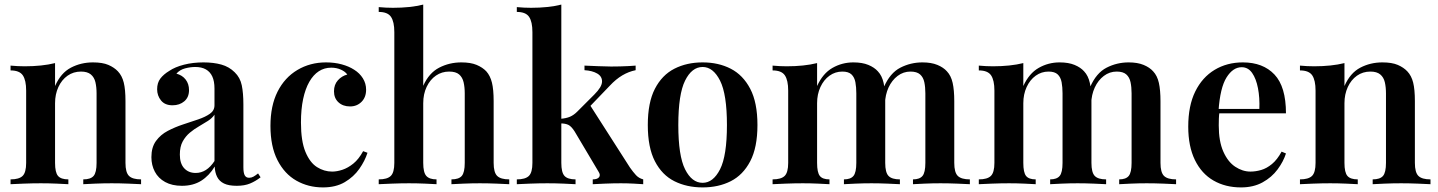

<svg xmlns="http://www.w3.org/2000/svg" viewBox="-20 -803 6269 837"><path d="M385 -531Q427 -531 452.5 -520Q478 -509 494 -492Q512 -473 519.5 -443Q527 -413 527 -362V-93Q527 -51 542.5 -36Q558 -21 595 -21V0Q577 -1 539.5 -2.5Q502 -4 467 -4Q430 -4 395 -2.5Q360 -1 343 0V-21Q375 -21 388 -36Q401 -51 401 -93V-396Q401 -423 396 -444.5Q391 -466 376 -478.5Q361 -491 333 -491Q300 -491 274.5 -473Q249 -455 234.5 -423.5Q220 -392 220 -353V-93Q220 -51 233 -36Q246 -21 278 -21V0Q261 -1 227 -2.5Q193 -4 158 -4Q121 -4 83 -2.5Q45 -1 26 0V-21Q63 -21 78.5 -36Q94 -51 94 -93V-408Q94 -453 79.5 -474.5Q65 -496 26 -496V-517Q58 -514 88 -514Q125 -514 158.5 -517.5Q192 -521 220 -528V-428Q245 -485 289 -508Q333 -531 385 -531Z M773 7Q730 7 700 -9.5Q670 -26 655 -54.5Q640 -83 640 -118Q640 -161 660 -188.5Q680 -216 711.5 -232.5Q743 -249 778 -260.5Q813 -272 844 -282.5Q875 -293 895 -307Q915 -321 915 -344V-417Q915 -449 905.5 -469.5Q896 -490 877.5 -500.5Q859 -511 831 -511Q810 -511 787 -505Q764 -499 749 -482Q775 -475 789.5 -456Q804 -437 804 -410Q804 -379 783.5 -361.5Q763 -344 732 -344Q699 -344 682 -365Q665 -386 665 -414Q665 -442 679 -460.5Q693 -479 718 -494Q743 -511 782 -521Q821 -531 867 -531Q911 -531 945 -521.5Q979 -512 1003 -488Q1027 -465 1034 -431Q1041 -397 1041 -348V-74Q1041 -49 1047 -38.5Q1053 -28 1066 -28Q1076 -28 1085 -33Q1094 -38 1105 -47L1116 -30Q1094 -13 1070 -3Q1046 7 1012 7Q977 7 956.5 -3Q936 -13 926.5 -32Q917 -51 916 -77Q892 -37 857 -15Q822 7 773 7ZM833 -49Q857 -49 877.5 -62Q898 -75 915 -101V-303Q905 -288 886.5 -276Q868 -264 847 -252Q826 -240 807.5 -224.5Q789 -209 776.5 -186.5Q764 -164 764 -129Q764 -90 783 -69.5Q802 -49 833 -49Z M1401 -531Q1438 -531 1469.5 -522.5Q1501 -514 1524 -499Q1548 -484 1562 -461.5Q1576 -439 1576 -412Q1576 -379 1556 -359Q1536 -339 1506 -339Q1475 -339 1455.5 -357Q1436 -375 1436 -405Q1436 -434 1453 -453Q1470 -472 1494 -478Q1485 -491 1466 -499.5Q1447 -508 1424 -508Q1394 -508 1370 -492.5Q1346 -477 1328.5 -446.5Q1311 -416 1301.5 -371.5Q1292 -327 1292 -269Q1292 -188 1311.5 -141Q1331 -94 1362 -74.5Q1393 -55 1428 -55Q1449 -55 1473 -63Q1497 -71 1520.5 -90Q1544 -109 1563 -144L1582 -137Q1571 -102 1546.5 -67Q1522 -32 1483 -9Q1444 14 1388 14Q1324 14 1272 -15.5Q1220 -45 1189.5 -105Q1159 -165 1159 -254Q1159 -342 1190 -403.5Q1221 -465 1276.5 -498Q1332 -531 1401 -531Z M1825 -783V-429Q1850 -485 1894.5 -508Q1939 -531 1991 -531Q2032 -531 2058 -520Q2084 -509 2100 -492Q2117 -473 2124.5 -443Q2132 -413 2132 -362V-93Q2132 -51 2147.5 -36Q2163 -21 2200 -21V0Q2182 -1 2145 -2.5Q2108 -4 2072 -4Q2036 -4 2001 -2.5Q1966 -1 1948 0V-21Q1980 -21 1993 -36Q2006 -51 2006 -93V-396Q2006 -423 2001 -444.5Q1996 -466 1981.5 -478.5Q1967 -491 1938 -491Q1906 -491 1880.5 -473.5Q1855 -456 1840 -424.5Q1825 -393 1825 -353V-93Q1825 -51 1838.5 -36Q1852 -21 1883 -21V0Q1866 -1 1832.5 -2.5Q1799 -4 1763 -4Q1727 -4 1688.5 -2.5Q1650 -1 1631 0V-21Q1668 -21 1683.5 -36Q1699 -51 1699 -93V-663Q1699 -708 1684.5 -729.5Q1670 -751 1631 -751V-772Q1663 -769 1693 -769Q1731 -769 1764 -772.5Q1797 -776 1825 -783Z M2427 -783V-93Q2427 -51 2441 -36Q2455 -21 2489 -21V0Q2472 -1 2437 -2.5Q2402 -4 2366 -4Q2329 -4 2290.5 -2.5Q2252 -1 2233 0V-21Q2270 -21 2285.5 -36Q2301 -51 2301 -93V-663Q2301 -708 2286.5 -729.5Q2272 -751 2233 -751V-772Q2265 -769 2295 -769Q2333 -769 2366 -772.5Q2399 -776 2427 -783ZM2751 -517V-497Q2721 -491 2693 -474.5Q2665 -458 2638 -429L2539 -326L2550 -348L2726 -73Q2740 -53 2752.5 -39.5Q2765 -26 2784 -21V0Q2771 -1 2743 -2.5Q2715 -4 2687 -4Q2653 -4 2617.5 -2.5Q2582 -1 2564 0V-21Q2584 -21 2591.5 -30.5Q2599 -40 2589 -55L2485 -230Q2471 -252 2458 -258.5Q2445 -265 2423 -265V-285Q2448 -287 2464.5 -294Q2481 -301 2496 -316L2571 -391Q2604 -424 2604.5 -447Q2605 -470 2583.5 -482.5Q2562 -495 2528 -497V-517Q2555 -516 2588 -514.5Q2621 -513 2644 -513Q2662 -513 2682.5 -513.5Q2703 -514 2721.5 -515Q2740 -516 2751 -517Z M3043 -531Q3112 -531 3165.5 -503.5Q3219 -476 3250.5 -416Q3282 -356 3282 -258Q3282 -160 3250.5 -100Q3219 -40 3165.5 -13Q3112 14 3043 14Q2974 14 2920 -13Q2866 -40 2835 -100Q2804 -160 2804 -258Q2804 -356 2835 -416Q2866 -476 2920 -503.5Q2974 -531 3043 -531ZM3043 -511Q2996 -511 2966.5 -451.5Q2937 -392 2937 -258Q2937 -124 2966.5 -65Q2996 -6 3043 -6Q3089 -6 3119 -65Q3149 -124 3149 -258Q3149 -392 3119 -451.5Q3089 -511 3043 -511Z M3700 -531Q3739 -531 3765.5 -520Q3792 -509 3807 -492Q3825 -473 3832 -441.5Q3839 -410 3839 -362V-93Q3839 -51 3853.5 -36Q3868 -21 3903 -21V0Q3885 -1 3849 -2.5Q3813 -4 3779 -4Q3743 -4 3709.5 -2.5Q3676 -1 3659 0V-21Q3688 -21 3700.5 -36Q3713 -51 3713 -93V-396Q3713 -423 3709 -444.5Q3705 -466 3692 -478.5Q3679 -491 3652 -491Q3621 -491 3596 -473Q3571 -455 3556.5 -423.5Q3542 -392 3542 -353V-93Q3542 -51 3554 -36Q3566 -21 3596 -21V0Q3579 -1 3546.5 -2.5Q3514 -4 3480 -4Q3443 -4 3405 -2.5Q3367 -1 3348 0V-21Q3385 -21 3400.5 -36Q3416 -51 3416 -93V-408Q3416 -453 3401.5 -474.5Q3387 -496 3348 -496V-517Q3380 -514 3410 -514Q3447 -514 3480.5 -517.5Q3514 -521 3542 -528V-428Q3567 -483 3609 -507Q3651 -531 3700 -531ZM4001 -531Q4040 -531 4066.5 -520Q4093 -509 4108 -492Q4126 -473 4133 -441.5Q4140 -410 4140 -362V-93Q4140 -51 4155.5 -36Q4171 -21 4208 -21V0Q4190 -1 4152.5 -2.5Q4115 -4 4080 -4Q4044 -4 4010.5 -2.5Q3977 -1 3960 0V-21Q3989 -21 4001.5 -36Q4014 -51 4014 -93V-396Q4014 -423 4009.5 -444.5Q4005 -466 3991 -478.5Q3977 -491 3949 -491Q3918 -491 3893 -472Q3868 -453 3853.5 -421.5Q3839 -390 3838 -351L3833 -423Q3860 -485 3905 -508Q3950 -531 4001 -531Z M4599 -531Q4638 -531 4664.5 -520Q4691 -509 4706 -492Q4724 -473 4731 -441.5Q4738 -410 4738 -362V-93Q4738 -51 4752.5 -36Q4767 -21 4802 -21V0Q4784 -1 4748 -2.5Q4712 -4 4678 -4Q4642 -4 4608.5 -2.5Q4575 -1 4558 0V-21Q4587 -21 4599.5 -36Q4612 -51 4612 -93V-396Q4612 -423 4608 -444.5Q4604 -466 4591 -478.5Q4578 -491 4551 -491Q4520 -491 4495 -473Q4470 -455 4455.5 -423.5Q4441 -392 4441 -353V-93Q4441 -51 4453 -36Q4465 -21 4495 -21V0Q4478 -1 4445.5 -2.5Q4413 -4 4379 -4Q4342 -4 4304 -2.5Q4266 -1 4247 0V-21Q4284 -21 4299.5 -36Q4315 -51 4315 -93V-408Q4315 -453 4300.5 -474.5Q4286 -496 4247 -496V-517Q4279 -514 4309 -514Q4346 -514 4379.5 -517.5Q4413 -521 4441 -528V-428Q4466 -483 4508 -507Q4550 -531 4599 -531ZM4900 -531Q4939 -531 4965.5 -520Q4992 -509 5007 -492Q5025 -473 5032 -441.5Q5039 -410 5039 -362V-93Q5039 -51 5054.5 -36Q5070 -21 5107 -21V0Q5089 -1 5051.5 -2.5Q5014 -4 4979 -4Q4943 -4 4909.5 -2.5Q4876 -1 4859 0V-21Q4888 -21 4900.5 -36Q4913 -51 4913 -93V-396Q4913 -423 4908.5 -444.5Q4904 -466 4890 -478.5Q4876 -491 4848 -491Q4817 -491 4792 -472Q4767 -453 4752.5 -421.5Q4738 -390 4737 -351L4732 -423Q4759 -485 4804 -508Q4849 -531 4900 -531Z M5398 -531Q5486 -531 5536 -478Q5586 -425 5586 -309H5249L5248 -328H5470Q5472 -377 5464 -418.5Q5456 -460 5438.5 -485Q5421 -510 5393 -510Q5355 -510 5327 -465.5Q5299 -421 5292 -320L5296 -314Q5294 -301 5293.5 -286Q5293 -271 5293 -256Q5293 -187 5313 -142Q5333 -97 5365 -76Q5397 -55 5431 -55Q5454 -55 5478 -62Q5502 -69 5525 -88Q5548 -107 5567 -142L5586 -134Q5575 -99 5549.5 -64.5Q5524 -30 5484 -8Q5444 14 5390 14Q5322 14 5270 -16Q5218 -46 5189 -105.5Q5160 -165 5160 -251Q5160 -342 5190.5 -404Q5221 -466 5275 -498.5Q5329 -531 5398 -531Z M6006 -531Q6048 -531 6073.5 -520Q6099 -509 6115 -492Q6133 -473 6140.5 -443Q6148 -413 6148 -362V-93Q6148 -51 6163.5 -36Q6179 -21 6216 -21V0Q6198 -1 6160.5 -2.5Q6123 -4 6088 -4Q6051 -4 6016 -2.5Q5981 -1 5964 0V-21Q5996 -21 6009 -36Q6022 -51 6022 -93V-396Q6022 -423 6017 -444.5Q6012 -466 5997 -478.5Q5982 -491 5954 -491Q5921 -491 5895.5 -473Q5870 -455 5855.5 -423.5Q5841 -392 5841 -353V-93Q5841 -51 5854 -36Q5867 -21 5899 -21V0Q5882 -1 5848 -2.5Q5814 -4 5779 -4Q5742 -4 5704 -2.5Q5666 -1 5647 0V-21Q5684 -21 5699.5 -36Q5715 -51 5715 -93V-408Q5715 -453 5700.5 -474.5Q5686 -496 5647 -496V-517Q5679 -514 5709 -514Q5746 -514 5779.5 -517.5Q5813 -521 5841 -528V-428Q5866 -485 5910 -508Q5954 -531 6006 -531Z"/></svg>

Font: Playfair Display SemiBold
Style: Regular
Weight: 600
Designer: Claus Eggers Sørensen
Foundry: Claus Eggers Sørensen
Version: Version 1.203